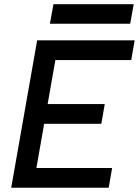

<svg xmlns="http://www.w3.org/2000/svg" viewBox="-20 -883 653 903"><path d="M32.7 0 154.8 -693.4H256.8L134.8 0ZM32.7 0 49.3 -92.8H507.3L491.2 0ZM85.9 -300.8 102.1 -393.6H472.7L456.5 -300.8ZM138.7 -600.6 154.8 -693.4H613.3L597.2 -600.6ZM214.8 -771.5 231.4 -863.3H608.9L592.3 -771.5Z"/></svg>

Font: Cascadia Code
Style: Italic
Weight: 400
Italic angle: -10°
Designer: Aaron Bell
Foundry: Saja Typeworks
Version: Version 2407.024